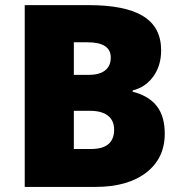

<svg xmlns="http://www.w3.org/2000/svg" viewBox="-20 -734 714 754"><path d="M77.1 0H355C439 0 505.4 -18.6 554.2 -56.2C602.5 -93.3 627 -144 627 -209C627 -296.4 589.4 -350.6 501 -374V-378.9C534.7 -387.2 561.5 -405.3 582 -433.6C602.5 -461.9 612.8 -496.1 612.8 -536.1C612.8 -657.7 520 -713.9 326.2 -713.9H77.1ZM270 -567.9H324.2C384.8 -567.9 415 -547.9 415 -507.8C415 -462.9 383.3 -439.9 328.1 -439.9H270ZM334 -298.8C395 -298.8 428.2 -272.5 428.2 -225.1C428.2 -174.3 397.9 -148.9 337.9 -148.9H270V-298.8Z"/></svg>

Font: Sahel Black
Style: Bold
Weight: 900
Foundry: Saber Rastikerdar (saber.rastikerdar@gmail.com)
Version: Version 3.4.0